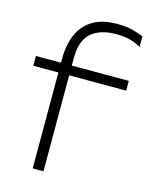

<svg xmlns="http://www.w3.org/2000/svg" viewBox="-117 -856 722 930"><g transform="rotate(15 243.5 -391.0)"><path d="M362 -733Q282 -733 237.5 -694.5Q193 -656 193 -567V-530H479V-481H193V0H139V-481H13V-530H139V-553Q139 -616 160 -668Q181 -720 228.5 -751Q276 -782 356 -782Q398 -782 429.5 -774Q461 -766 487 -755V-702Q458 -719 427.5 -726Q397 -733 362 -733Z"/></g></svg>

Font: Bounded
Style: Regular
Weight: 200
Designer: Vlad Churkin
Version: Version 1.0